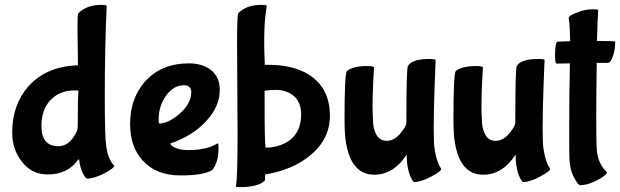

<svg xmlns="http://www.w3.org/2000/svg" viewBox="-20 -697 2545 788"><path d="M410 -299Q410 -133 416 -97Q423 -43 449 -17Q449 -7 409 14Q366 36 337 36Q332 36 321 16Q308 -10 305 -40Q305 -43 303 -43Q302 -43 300 -41Q258 19 175 19Q108 19 67 -37Q30 -87 30 -153Q30 -266 96 -342Q170 -425 300 -429L298 -577Q298 -639 301 -642Q336 -677 393 -677Q418 -677 418 -673Q410 -507 410 -299ZM302 -324Q303 -326 287 -326Q223 -326 185 -284Q150 -244 150 -181Q150 -97 219 -97Q256 -97 281 -133Q299 -159 299 -177Q299 -288 302 -324Z M734 -347Q693 -347 662 -305Q631 -263 631 -204Q631 -190 635 -190Q671 -191 716 -229Q765 -272 765 -318Q765 -347 734 -347ZM565 -39Q514 -95 514 -188Q514 -292 574 -361Q641 -437 756 -437Q803 -437 837 -416Q882 -387 882 -328Q882 -262 829 -203Q773 -140 679 -108Q679 -101 696 -92Q718 -81 752 -81Q828 -81 872 -108Q873 -109 874 -109Q877 -109 877 -90Q877 -32 852 0Q818 23 721 23Q620 23 565 -39Z M948 68Q955 40 955 -144L953 -513Q953 -638 958 -643Q992 -677 1050 -677Q1075 -677 1075 -673Q1059 -584 1067 -431H1083Q1169 -431 1231 -400Q1334 -347 1334 -221Q1334 -126 1253 -59Q1180 1 1068 19Q1068 42 1067 44Q1040 71 963 71Q948 71 948 68ZM1149 -109Q1216 -143 1216 -228Q1216 -280 1181 -307Q1153 -328 1112 -328Q1094 -328 1066 -325V-253Q1066 -118 1070 -91Q1113 -91 1149 -109Z M1649 -59Q1649 -61 1648 -61Q1595 20 1516 20Q1411 20 1396 -143Q1394 -169 1394 -210Q1394 -385 1403 -405Q1429 -426 1487 -426Q1510 -426 1515 -421L1512 -366Q1509 -306 1509 -261Q1509 -236 1511 -200Q1511 -180 1518 -160Q1531 -119 1567 -119Q1600 -119 1627 -154Q1649 -182 1648 -195V-229Q1648 -412 1654 -426Q1671 -455 1743 -455Q1764 -455 1768 -451L1764 -350Q1760 -240 1760 -172Q1760 -105 1764 -84Q1771 -34 1791 -4Q1791 6 1751 27Q1709 50 1680 50Q1675 50 1665 29Q1653 2 1650 -38Z M2096 -59Q2096 -61 2095 -61Q2042 20 1963 20Q1858 20 1843 -143Q1841 -169 1841 -210Q1841 -385 1850 -405Q1876 -426 1934 -426Q1957 -426 1962 -421L1959 -366Q1956 -306 1956 -261Q1956 -236 1958 -200Q1958 -180 1965 -160Q1978 -119 2014 -119Q2047 -119 2074 -154Q2096 -182 2095 -195V-229Q2095 -412 2101 -426Q2118 -455 2190 -455Q2211 -455 2215 -451L2211 -350Q2207 -240 2207 -172Q2207 -105 2211 -84Q2218 -34 2238 -4Q2238 6 2198 27Q2156 50 2127 50Q2122 50 2112 29Q2100 2 2097 -38Z M2430 -529Q2505 -529 2505 -526Q2505 -492 2495 -465Q2485 -439 2476 -439H2429Q2427 -291 2427 -216Q2427 -107 2430 -75Q2436 -23 2471 10Q2471 21 2434 41Q2394 63 2360 63Q2354 63 2340 39Q2322 9 2318 -31Q2316 -47 2316 -138Q2316 -317 2319 -437Q2288 -437 2263 -436Q2258 -441 2258 -471Q2258 -519 2267 -526L2320 -528Q2319 -573 2317 -600L2314 -623Q2314 -633 2349 -646Q2383 -659 2410 -659Q2435 -659 2435 -655Q2433 -632 2430 -529Z"/></svg>

Font: Bubblegum Sans
Style: Regular
Weight: 400
Designer: Angel Koziupa and Alejandro Paul
Foundry: Angel Koziupa and Alejandro Paul
Version: Version 1.001